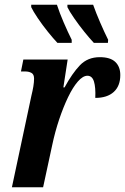

<svg xmlns="http://www.w3.org/2000/svg" viewBox="-20 -786 525 806"><path d="M112 -385Q117 -405 120 -423Q123 -441 123 -456Q123 -474 112 -480Q101 -486 86 -486H68L78 -536H264L246 -419H251Q283 -478 315.5 -512Q348 -546 399 -546Q443 -546 464 -526Q485 -506 485 -471Q485 -425 457.5 -400Q430 -375 380 -375Q382 -419 374.5 -443.5Q367 -468 347 -468Q328 -468 307 -444Q286 -420 266 -378.5Q246 -337 228.5 -285Q211 -233 199 -176L161 0H30ZM374 -606Q357 -624 334 -652.5Q311 -681 291 -710Q271 -739 263 -756V-766H371Q383 -732 400.5 -691.5Q418 -651 434 -619L433 -606ZM221 -606Q204 -624 181 -652.5Q158 -681 138.5 -710Q119 -739 111 -756V-766H219Q230 -732 247.5 -691.5Q265 -651 281 -619V-606Z"/></svg>

Font: Noto Serif ExtraCondensed
Style: Bold Italic
Weight: 700
Width: 2
Italic angle: -12°
Designer: Monotype Design Team
Foundry: Monotype Imaging Inc.
Version: Version 2.013; ttfautohint (v1.8.4.7-5d5b)